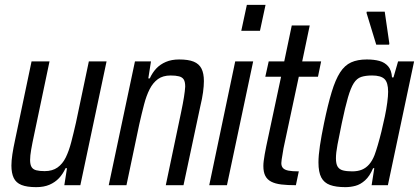

<svg xmlns="http://www.w3.org/2000/svg" viewBox="-20 -763 1726 791"><path d="M129 8Q91 8 68.5 -1Q46 -10 36.5 -30Q27 -50 27 -81Q27 -101 31 -127.5Q35 -154 42 -186L110 -510H184L121 -210Q113 -173 108.5 -147Q104 -121 104 -104Q104 -85 110 -75Q116 -65 129.5 -61.5Q143 -58 164 -58Q196 -58 217 -73Q238 -88 251 -114.5Q264 -141 273.5 -177.5Q283 -214 293 -258L346 -510H419L311 0H245L256 -70H250Q239 -46 223 -29Q207 -12 184 -2Q161 8 129 8Z M428 0 536 -510H602L591 -440H597Q608 -464 624 -481Q640 -498 663.5 -508Q687 -518 718 -518Q756 -518 778 -509Q800 -500 810 -480.5Q820 -461 820 -429Q820 -409 816.5 -383Q813 -357 805 -324L736 0H663L726 -300Q734 -338 738 -363.5Q742 -389 743 -406Q743 -426 737 -435.5Q731 -445 717.5 -448.5Q704 -452 683 -452Q651 -452 630.5 -437Q610 -422 596.5 -395.5Q583 -369 573.5 -332.5Q564 -296 554 -252L501 0Z M974 -636 997 -743H1074L1051 -636ZM842 0 949 -510H1023L915 0Z M1199 0Q1164 0 1139 -3Q1114 -6 1097.5 -14.5Q1081 -23 1073 -38.5Q1065 -54 1065 -79Q1065 -89 1066.5 -100.5Q1068 -112 1070.5 -127Q1073 -142 1077 -161L1138 -447H1073L1087 -510H1151L1182 -658H1256L1225 -510H1303L1290 -447H1211L1148 -152Q1146 -139 1144 -127.5Q1142 -116 1140.5 -106.5Q1139 -97 1139 -91Q1139 -78 1146 -70.5Q1153 -63 1168.5 -60Q1184 -57 1211 -57Z M1403 8Q1364 8 1339.5 -1Q1315 -10 1303.5 -32Q1292 -54 1292 -94Q1292 -122 1298 -162.5Q1304 -203 1315 -256Q1331 -333 1346.5 -384Q1362 -435 1381 -464.5Q1400 -494 1426.5 -506Q1453 -518 1491 -518Q1521 -518 1543 -512Q1565 -506 1579 -490Q1593 -474 1595 -444H1601L1620 -510H1686L1578 0H1511L1522 -70H1517Q1503 -37 1484 -20Q1465 -3 1444.5 2.5Q1424 8 1403 8ZM1431 -57Q1454 -57 1471 -64Q1488 -71 1501 -86Q1514 -101 1523 -124Q1529 -140 1536.5 -165.5Q1544 -191 1551.5 -221.5Q1559 -252 1565.5 -283Q1572 -314 1575.5 -341Q1579 -368 1579 -385Q1579 -423 1564 -437.5Q1549 -452 1513 -452Q1486 -452 1468 -446Q1450 -440 1437.5 -420.5Q1425 -401 1413.5 -361.5Q1402 -322 1388 -255Q1377 -202 1370.5 -167.5Q1364 -133 1364 -111Q1364 -88 1371 -76.5Q1378 -65 1393 -61Q1408 -57 1431 -57ZM1530 -579 1490 -710 1491 -715H1565L1584 -584L1583 -579Z"/></svg>

Font: Saira Condensed
Style: Italic
Weight: 400
Width: 3
Italic angle: -12°
Designer: Hector Gatti with collaboration of the Omnibus-Type team
Foundry: Omnibus-Type
Version: Version 1.100